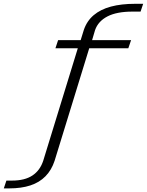

<svg xmlns="http://www.w3.org/2000/svg" viewBox="-222 -808 790 1034"><path d="M-201.5 206.5H-171.5Q-107 206.5 -58.2 190.5Q-9.5 174.5 23 141.2Q55.5 108 72 58L258.5 -548H469L484 -592H274L290 -646Q306.5 -693.5 356.5 -719.5Q406.5 -745.5 491 -745.5H535L549 -787.5H506Q431 -787.5 375.2 -772.5Q319.5 -757.5 282.8 -726.5Q246 -695.5 229.5 -647L212.5 -592H91L76.5 -548H197L11 57Q-6 109.5 -47.2 137Q-88.5 164.5 -157 164.5H-187.5Z"/></svg>

Font: Anybody Thin Light
Style: Italic
Weight: 300
Italic angle: -10°
Version: Version 1.113;gftools[0.9.25]